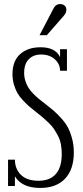

<svg xmlns="http://www.w3.org/2000/svg" viewBox="-20 -925 412 955"><path d="M297.9 -847.2 212.9 -750H176.8L245.1 -880.9Q256.8 -904.8 278.8 -904.8Q293.5 -904.8 301.8 -896.7Q310.1 -888.7 310.1 -876Q310.1 -861.3 297.9 -847.2ZM205.1 -408.2Q231 -388.2 246.1 -375.2Q261.2 -362.3 283.2 -338.4Q305.2 -314.5 317.1 -292.2Q329.1 -270 338.1 -237.1Q347.2 -204.1 347.2 -167Q347.2 -82 303.5 -36.1Q259.8 9.8 180.2 9.8Q88.9 9.8 54.2 -47.9V0H20V-130.9H54.2Q54.2 -85.4 83.7 -55.7Q113.3 -25.9 171.9 -25.9Q228.5 -25.9 257.8 -59.6Q287.1 -93.3 287.1 -159.2Q287.1 -185.5 282.7 -208.3Q278.3 -231 267.8 -250.5Q257.3 -270 247.8 -284.4Q238.3 -298.8 220.5 -315.7Q202.6 -332.5 191.9 -341.6Q181.2 -350.6 160.2 -367.2Q138.2 -384.3 124.5 -396.2Q110.8 -408.2 93.3 -427Q75.7 -445.8 65.9 -463.4Q56.2 -481 49.1 -505.1Q42 -529.3 42 -556.2Q42 -621.1 79.8 -655.5Q117.7 -689.9 182.1 -689.9Q255.4 -689.9 278.8 -641.1V-680.2H313V-573.2H278.8Q278.8 -606 252.9 -629.9Q227.1 -653.8 184.1 -653.8Q146.5 -653.8 123.3 -630.6Q100.1 -607.4 100.1 -562Q100.1 -541.5 106.2 -522.7Q112.3 -503.9 120.6 -490Q128.9 -476.1 144.3 -460.2Q159.7 -444.3 172.1 -434.1Q184.6 -423.8 205.1 -408.2Z"/></svg>

Font: Margherita Light
Style: Regular
Weight: 300
Designer: James Puckett
Foundry: Dunwich Type Founders
Version: Version 1.008;hotconv 1.0.109;makeotfexe 2.5.65596